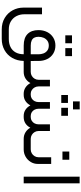

<svg xmlns="http://www.w3.org/2000/svg" viewBox="616 -1300 937 2208"><g transform="rotate(90 1084.0 -195.5)"><path d="M503 -81.1Q467.9 -81.1 445.6 -91.5Q423.2 -101.8 412.9 -121.5Q402.5 -141.1 402.5 -169.6Q402.5 -201.1 413.5 -228Q424.5 -254.8 447.2 -271.7Q470 -288.6 503 -288.6Q539.4 -288.6 562.1 -270.6Q584.9 -252.6 594.4 -225.7Q603.9 -198.9 603.9 -169.6V-81.1ZM776.7 -80.9H680.7L680.5 -169.6Q680.5 -227.2 658.1 -271.5Q635.7 -315.7 595.3 -340.2Q554.9 -364.8 503 -364.8Q451.9 -364.8 411.5 -339.8Q371.1 -314.8 348.4 -270.6Q325.7 -226.3 325.7 -169.6Q325.7 -89.3 370.1 -44.8Q414.6 -0.2 503 -0.2H603.3Q603.3 54 582 92.6Q560.6 131.2 521.1 151.2Q481.5 171.3 426.8 171.3H318.2Q263.6 171.3 224.2 147.1Q184.7 122.8 164.2 82.3Q143.7 41.8 143.7 -6V-210.6H67.1V3.3Q67.1 70.1 97.9 127.1Q128.8 184 185.9 218.2Q242.9 252.4 318.2 252.4H426.8Q498.3 252.4 555.2 220.9Q612.2 189.4 645.4 131.9Q678.6 74.4 680.2 0H776.7ZM477.3 -478.5Q477.3 -501.9 477.3 -517.2Q477.3 -532.5 477.3 -555.4Q455.7 -555.4 442.7 -555.4Q429.7 -555.4 414.8 -555.4Q403.6 -555.4 385.6 -555.4Q385.6 -532.5 385.6 -517.2Q385.6 -501.9 385.6 -478.5Q385.6 -478.5 402.7 -478.5Q419.8 -478.5 447.6 -478.5Q447.6 -478.5 477.3 -478.5ZM624.8 -478.5Q624.8 -501.9 624.8 -517.2Q624.8 -533 624.8 -555.9Q603.2 -555.4 590 -555.4Q576.7 -555.4 561.9 -555.4Q551.1 -555.9 533.1 -555.9Q533.1 -533 533.1 -517.2Q533.1 -501.9 533.1 -478.5Q533.1 -478.5 549.9 -478.5Q566.8 -478.5 594.7 -478.5Q594.7 -478.5 624.8 -478.5Z M777 0H806.4Q849.1 0 882.5 -20.8Q916 -41.7 934.8 -77.6Q953.4 -42.1 985.2 -21.1Q1017 0 1057.2 0H1070.1Q1110.6 0 1141.8 -20.7Q1172.9 -41.4 1191.4 -77.2Q1210.2 -41.4 1241.2 -20.7Q1272.2 0 1313 0H1326.1Q1368.3 0 1399.4 -20.6Q1430.4 -41.2 1448.1 -76.6Q1467.2 -41.6 1500.7 -20.8Q1534.2 0 1576.2 0H1606.1V-80.9H1576.2Q1551.7 -80.9 1531 -93.1Q1510.3 -105.2 1498.1 -126.1Q1486 -146.9 1486 -171.6V-301.8H1409.4V-171.6Q1409.4 -146.6 1398.9 -125.9Q1388.4 -105.2 1369.3 -93.1Q1350.2 -80.9 1326.1 -80.9H1313Q1288.5 -80.9 1269.6 -93.1Q1250.8 -105.2 1240.4 -125.9Q1230 -146.6 1230 -171.6V-301.8H1153.3V-171.6Q1153.3 -146.6 1142.8 -125.9Q1132.3 -105.2 1113.2 -93.1Q1094.2 -80.9 1070.1 -80.9H1057.2Q1034.5 -80.9 1015.3 -93.2Q996.1 -105.5 984.7 -126.1Q973.3 -146.7 973.3 -171.6V-301.8H897.1V-171.6Q897.1 -146.9 885 -126.1Q872.8 -105.2 852 -93.1Q831.1 -80.9 806.4 -80.9H777Q759.1 -72.1 752.4 -56.3Q745.6 -40.5 752.4 -24.7Q759.1 -8.9 777 0ZM1163.5 -432.1Q1163.5 -455.5 1163.5 -470.8Q1163.5 -486.1 1163.5 -509Q1142 -509 1128.9 -509Q1115.9 -509 1101 -509Q1089.8 -509 1071.8 -509Q1071.8 -486.1 1071.8 -470.8Q1071.8 -455.5 1071.8 -432.1Q1071.8 -432.1 1088.9 -432.1Q1106 -432.1 1133.9 -432.1Q1133.9 -432.1 1163.5 -432.1ZM1311 -432.1Q1311 -455.5 1311 -470.8Q1311 -486.5 1311 -509.4Q1289.4 -509 1276.2 -509Q1262.9 -509 1248.1 -509Q1237.3 -509.4 1219.3 -509.4Q1219.3 -486.5 1219.3 -470.8Q1219.3 -455.5 1219.3 -432.1Q1219.3 -432.1 1236.2 -432.1Q1253 -432.1 1280.9 -432.1Q1280.9 -432.1 1311 -432.1ZM1237.3 -567Q1237.3 -590.4 1237.3 -605.7Q1237.3 -621.4 1237.3 -644.3Q1215.7 -643.9 1202.4 -643.9Q1189.2 -643.9 1174.8 -643.9Q1163.5 -644.3 1145.6 -644.3Q1145.6 -621.4 1145.6 -605.7Q1145.6 -590.4 1145.6 -567Q1145.6 -567 1162.4 -567Q1179.3 -567 1207.6 -567Q1207.6 -567 1237.3 -567Z M1606.1 0H1697.8Q1743.2 0 1781.4 -21.9Q1819.7 -43.8 1842.2 -81Q1864.7 -118.1 1864.7 -162.6V-316H1788V-171.6Q1788 -146.9 1775.9 -126.1Q1763.7 -105.2 1743 -93.1Q1722.3 -80.9 1697.8 -80.9H1606.1Q1588.3 -72.1 1581.5 -56.3Q1574.8 -40.5 1581.5 -24.7Q1588.3 -8.9 1606.1 0ZM1816.6 -445.6Q1816.6 -469.4 1816.6 -485.2Q1816.6 -500.9 1816.6 -524.3Q1794.6 -524.3 1780.9 -524.3Q1767.2 -524.3 1752.3 -524.3Q1740.6 -524.3 1722.2 -524.3Q1722.2 -500.9 1722.2 -485.2Q1722.2 -469.4 1722.2 -445.6Q1722.2 -445.6 1739.7 -445.6Q1757.3 -445.6 1786 -445.6Q1786 -445.6 1816.6 -445.6Z M2011.4 0H2088.1V-643.2H2011.4Z"/></g></svg>

Font: Arad-VF Thin Dots1
Style: Regular
Weight: 100
Designer: Mohammad Darvishi
Version: Version 1.000;August 30, 2024;FontCreator 15.0.0.2992 64-bit